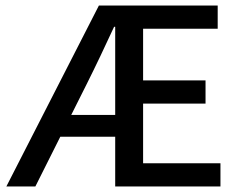

<svg xmlns="http://www.w3.org/2000/svg" viewBox="-20 -675 868 695"><path d="M3 0 338 -655H768V-571H498V-384H724V-300H498V-84H778V0H397V-578H393Q369 -526 344 -473.5Q319 -421 294 -371L108 0ZM153 -180V-259H455V-180Z"/></svg>

Font: Source Sans 3 Medium
Style: Regular
Weight: 500
Designer: Paul D. Hunt
Foundry: Adobe
Version: Version 3.052;hotconv 1.1.0;makeotfexe 2.6.0